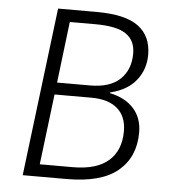

<svg xmlns="http://www.w3.org/2000/svg" viewBox="-50 -731 699 778"><g transform="rotate(5 299.0 -342.5)"><path d="M535 -530Q535 -471 500 -426.5Q465 -382 395 -365L394 -362Q457 -349 491.5 -310.5Q526 -272 526 -213Q526 -114 458.5 -57Q391 0 250 0H71L155 -685H312Q429 -685 482 -645.5Q535 -606 535 -530ZM171 -337 136 -50H270Q367 -50 415.5 -92.5Q464 -135 464 -213Q464 -273 427 -305Q390 -337 321 -337ZM177 -386H311Q392 -386 433 -425Q474 -464 474 -530Q474 -583 436 -609Q398 -635 312 -635H207Z"/></g></svg>

Font: Glekhifnjqigglhiwekvrgaqftz
Style: Regular
Weight: 300
Italic angle: -8°
Designer: Carrois Corporate & Edenspiekermann
Foundry: Carrois Corporate GbR & Edenspiekermann AG
Version: Version 2.001